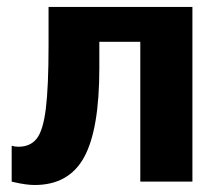

<svg xmlns="http://www.w3.org/2000/svg" viewBox="-20 -524 640 554"><path d="M535.2 -503.9V0H384.8V-403.3H266.6V-327.1Q266.6 -150.4 222.7 -70.3Q178.7 9.8 80.1 9.8Q54.7 9.8 17.6 1L13.7 0V-103.5Q22.5 -100.6 33.2 -100.6Q67.4 -100.6 85.9 -124Q104.5 -147.5 112.3 -210.9Q120.1 -274.4 120.1 -393.6V-503.9Z"/></svg>

Font: FreeUniversal
Style: Bold
Weight: 700
Version: Version 1.001 March 22, 2017